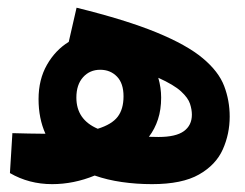

<svg xmlns="http://www.w3.org/2000/svg" viewBox="-20 -467 626 491"><path d="M113.3 3.9Q54.2 3.9 5.4 -24.4L11.7 -126.5Q32.7 -126 53.2 -125.5Q73.7 -125 90.3 -125Q93.3 -125 96.2 -125Q78.6 -164.1 78.6 -213.4Q78.6 -263.7 100.1 -301.3Q121.6 -338.9 155.8 -359.9L175.8 -447.3Q302.7 -416 380.4 -384Q458 -352.1 498.5 -318.1Q539.1 -284.2 553.2 -247.1Q567.4 -210 567.4 -168.9Q567.4 -124.5 549.8 -85Q532.2 -45.4 489 -20.8Q445.8 3.9 368.7 3.9Q328.6 3.9 291.5 -1.5Q254.4 -6.8 222.2 -18.1Q168.5 3.9 113.3 3.9ZM230 -137.7Q266.1 -148.9 281 -168.5Q295.9 -188 295.9 -220.7Q295.9 -253.9 279.1 -271.2Q262.2 -288.6 236.3 -288.6Q209.5 -288.6 192.4 -269.5Q175.3 -250.5 175.3 -217.3Q175.3 -161.1 230 -137.7ZM360.8 -117.2Q372.6 -116.7 385.3 -116.7Q429.7 -116.7 450.2 -131.6Q470.7 -146.5 470.7 -173.8Q470.7 -187 465.8 -201.9Q460.9 -216.8 442.9 -233.4Q424.8 -250 384.8 -268.1Q392.1 -242.7 392.1 -217.3Q392.1 -186.5 384 -161.9Q376 -137.2 360.8 -117.2Z"/></svg>

Font: CaskaydiaCove NF SemiBold
Style: Regular
Weight: 600
Designer: Aaron Bell
Foundry: Saja Typeworks
Version: Version 2111.001; VTT 6.35;Nerd Fonts 3.2.1